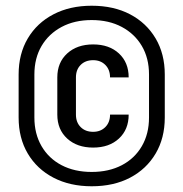

<svg xmlns="http://www.w3.org/2000/svg" viewBox="-20 -760 640 670"><path d="M300 -110Q224 -110 166.5 -140Q109 -170 77 -224Q45 -278 45 -350V-500Q45 -572 77 -626Q109 -680 166.5 -710Q224 -740 300 -740Q377 -740 434 -710Q491 -680 523 -626Q555 -572 555 -500V-350Q555 -278 523 -224Q491 -170 434 -140Q377 -110 300 -110ZM300 -160Q360 -160 405 -183.5Q450 -207 475 -250Q500 -293 500 -350V-500Q500 -557 475 -599.5Q450 -642 405 -666Q360 -690 300 -690Q240 -690 195 -666Q150 -642 125 -599.5Q100 -557 100 -500V-350Q100 -293 125 -250Q150 -207 195 -183.5Q240 -160 300 -160ZM305 -245Q249 -245 214.5 -276.5Q180 -308 180 -360V-490Q180 -542 214.5 -573.5Q249 -605 305 -605Q361 -605 395 -573.5Q429 -542 429 -490H364Q364 -517 347.5 -533.5Q331 -550 305 -550Q278 -550 261.5 -533.5Q245 -517 245 -490V-360Q245 -333 261.5 -316.5Q278 -300 305 -300Q331 -300 347.5 -316.5Q364 -333 364 -360H429Q429 -308 395 -276.5Q361 -245 305 -245Z"/></svg>

Font: JetBrainsMono NF
Style: Regular
Weight: 400
Designer: Philipp Nurullin, Konstantin Bulenkov
Foundry: JetBrains
Version: Version 2.251; ttfautohint (v1.8.3);Nerd Fonts 2.2.2